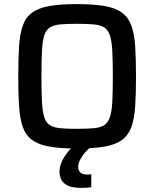

<svg xmlns="http://www.w3.org/2000/svg" viewBox="-20 -716 752 936"><path d="M355 8Q273 8 220 -1.5Q167 -11 136 -34Q105 -57 91 -97Q77 -137 73 -197.5Q69 -258 69 -344Q69 -430 73 -490.5Q77 -551 91 -591Q105 -631 136 -654Q167 -677 220 -686.5Q273 -696 355 -696Q437 -696 490.5 -686.5Q544 -677 575 -654Q606 -631 620.5 -591Q635 -551 639 -490.5Q643 -430 643 -344Q643 -258 639 -197.5Q635 -137 620.5 -97Q606 -57 575 -34Q544 -11 490.5 -1.5Q437 8 355 8ZM355 -88Q405 -88 437.5 -91Q470 -94 488.5 -106Q507 -118 516 -145.5Q525 -173 527.5 -220.5Q530 -268 530 -344Q530 -420 527.5 -467.5Q525 -515 516 -542.5Q507 -570 488.5 -582Q470 -594 437.5 -597Q405 -600 355 -600Q306 -600 274 -597Q242 -594 223 -582Q204 -570 195.5 -542.5Q187 -515 184.5 -467.5Q182 -420 182 -344Q182 -268 184.5 -220.5Q187 -173 195.5 -145.5Q204 -118 223 -106Q242 -94 274 -91Q306 -88 355 -88ZM376 200Q334 200 311 189Q288 178 279 160Q270 142 270 120Q270 88 291 53Q312 18 345 -10L424 0Q411 9 396.5 25.5Q382 42 371.5 61Q361 80 361 97Q361 113 370.5 124Q380 135 408 135Q411 135 415.5 134.5Q420 134 425 133V197Q414 198 401.5 199Q389 200 376 200Z"/></svg>

Font: Saira Thin Medium
Style: Regular
Weight: 500
Version: Version 1.101